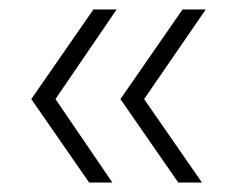

<svg xmlns="http://www.w3.org/2000/svg" viewBox="-20 -495 500 405"><path d="M356 -110 234 -286 365 -475H414L284 -286L406 -110ZM168 -110 46 -286 177 -475H226L97 -286L217 -110Z"/></svg>

Font: Alumni Sans Thin Light
Style: Regular
Weight: 300
Version: Version 1.018